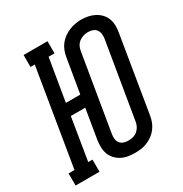

<svg xmlns="http://www.w3.org/2000/svg" viewBox="-191 -876 965 1015"><g transform="rotate(-30 291.5 -368.5)"><path d="M342 8Q321 8 300 4.5Q279 1 261 -8.5Q243 -18 229 -33Q215 -48 208 -67Q201 -86 200.5 -107.5Q200 -129 203 -150L233 -331H145L103 -74H129V0H-17V-74H19L116 -662H90V-735H236V-661H200L157 -404H245L280 -612Q283 -631 290 -649.5Q297 -668 309 -683.5Q321 -699 337.5 -711Q354 -723 372 -730.5Q390 -738 409 -741.5Q428 -745 447 -745Q469 -745 489.5 -740.5Q510 -736 528 -726.5Q546 -717 560 -702Q574 -687 581 -668Q588 -649 588.5 -627.5Q589 -606 585 -585L509 -123Q506 -104 499 -86Q492 -68 480 -52Q468 -36 451.5 -24Q435 -12 417 -4.5Q399 3 380 5.5Q361 8 342 8ZM344 -66Q358 -66 372.5 -69.5Q387 -73 399 -83Q411 -93 418 -106.5Q425 -120 427 -135L504 -597Q506 -611 504 -625.5Q502 -640 494 -650.5Q486 -661 472.5 -665.5Q459 -670 444 -670Q430 -670 415.5 -665.5Q401 -661 389 -651.5Q377 -642 370.5 -628.5Q364 -615 362 -600L285 -138Q283 -124 284.5 -110Q286 -96 294.5 -85.5Q303 -75 316 -70.5Q329 -66 344 -66Z"/></g></svg>

Font: Iosevka Curly Slab Extended
Style: Italic
Weight: 400
Width: 7
Italic angle: -9°
Monospace: yes
Designer: Belleve Invis
Foundry: Belleve Invis
Version: Version 11.1.0; ttfautohint (v1.8.3)